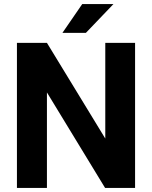

<svg xmlns="http://www.w3.org/2000/svg" viewBox="-20 -921 746 941"><path d="M63 0H210V-468L495 0H642V-711H496V-242L210 -711H63ZM286 -760H401L536 -901H383Z"/></svg>

Font: Aerodynamic
Style: Regular
Weight: 500
Designer: Google
Version: Version 2.000980; 2014